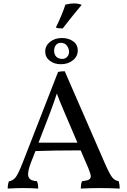

<svg xmlns="http://www.w3.org/2000/svg" viewBox="-20 -1098 744 1121"><path d="M679 3Q619 0 565 0Q512 0 452 3Q452 -26 459 -40Q487 -43 498.5 -49Q510 -55 510 -69Q510 -81 495 -118L451 -220Q292 -220 187 -216L160 -147Q144 -105 144 -81Q144 -61 156.5 -51.5Q169 -42 196 -40Q203 -23 203 3Q169 0 108 0Q82 0 25 3Q25 -22 32 -39Q58 -44 73 -65Q88 -86 112 -147L319 -678Q336 -682 358 -682L596 -136Q621 -80 635.5 -62Q650 -44 673 -40Q679 -20 679 3ZM432 -265 356 -443Q326 -512 312 -552Q301 -518 274 -444L205 -265ZM244 -797Q244 -831 272 -853.5Q300 -876 342 -876Q380 -876 407 -857Q434 -838 434 -803Q434 -769 405.5 -746Q377 -723 335 -723Q297 -723 270.5 -743.5Q244 -764 244 -797ZM383 -795Q383 -815 370.5 -831.5Q358 -848 335 -848Q318 -848 307 -835.5Q296 -823 296 -801Q296 -780 308.5 -767Q321 -754 344 -754Q360 -754 371.5 -765.5Q383 -777 383 -795ZM306 -937Q342 -1010 362 -1071Q390 -1078 410 -1078Q436 -1078 457 -1070Q401 -1003 346 -932Q334 -932 324 -933Q314 -934 306 -937Z"/></svg>

Font: Vollkorn SC
Style: Regular
Weight: 400
Designer: Friedrich Althausen
Foundry: Friedrich Althausen
Version: Version 4.015